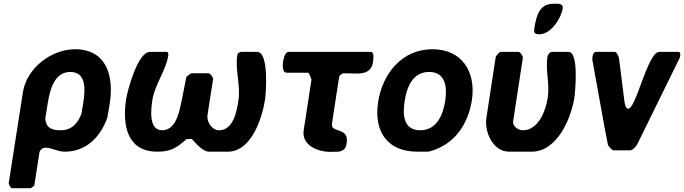

<svg xmlns="http://www.w3.org/2000/svg" viewBox="-20 -794 3613 1014"><path d="M376 -534C253 -534 121 -436 101 -307L26 173C25 179 37 200 42 200H142L161 187L188 13C190 -2 205 -14 219 -14C255 -14 282 7 322 7C433 7 510 -68 547 -173C549 -185 558 -238 560 -250C582 -394 542 -534 376 -534ZM219 -167 228 -223C239 -292 255 -414 351 -414C438 -414 430 -319 420 -253C419 -244 411 -202 410 -193C390 -141 357 -106 301 -106C253 -106 224 -118 219 -167Z M1080 -407H994C985 -407 969 -392 964 -387C959 -364 939 -256 933 -233C922 -184 902 -106 836 -106C764 -106 777 -218 785 -267C797 -346 856 -422 868 -497C869 -505 872 -520 858 -520H772C707 -520 653 -315 646 -270C625 -132 652 7 810 7C878 7 909 -9 966 -60H993C1009 -44 1049 7 1083 7H1183C1313 7 1367 -183 1380 -270C1385 -304 1401 -520 1338 -520H1252L1236 -513C1236 -513 1233 -503 1233 -500C1221 -421 1252 -345 1239 -263C1231 -211 1214 -106 1137 -106C1100 -106 1070 -150 1076 -187L1106 -380C1102 -387 1092 -407 1080 -407Z M1475 -467C1473 -454 1469 -410 1494 -410H1607C1612 -410 1625 -376 1625 -373L1584 -107C1571 -26 1660 8 1723 8C1730 8 1763 7 1770 7C1801 -1 1807 -13 1811 -40C1824 -125 1725 -90 1733 -140L1771 -387C1773 -397 1785 -405 1794 -407C1862 -408 1938 -388 1950 -467C1951 -475 1959 -520 1938 -520H1504C1483 -520 1476 -475 1475 -467Z M1977 -256C1953 -101 2025 7 2183 7H2243C2380 -27 2452 -138 2472 -264C2495 -413 2421 -534 2264 -534C2102 -534 2000 -404 1977 -256ZM2117 -260C2128 -333 2159 -414 2246 -414C2333 -414 2343 -335 2331 -260C2320 -188 2286 -106 2200 -106C2112 -106 2105 -185 2117 -260Z M2741 -106C2719 -106 2686 -126 2690 -153L2741 -487C2743 -497 2729 -520 2717 -520H2623C2618 -520 2599 -499 2598 -493L2549 -173C2537 -98 2583 7 2668 7H2788C2925 7 2997 -174 3013 -276C3018 -308 3038 -520 2983 -520H2897C2883 -520 2873 -505 2871 -493C2860 -423 2884 -352 2873 -279C2863 -214 2826 -106 2741 -106ZM2802 -645C2798 -620 2804 -613 2829 -613C2889 -613 2944 -697 2952 -750C2956 -779 2920 -774 2902 -774C2830 -774 2813 -714 2802 -645Z M3191 -27C3194 -24 3210 0 3221 0H3307C3322 0 3340 -21 3346 -33L3569 -487C3569 -487 3572 -495 3572 -497C3573 -505 3575 -520 3562 -520H3462C3399 -520 3338 -209 3295 -220C3279 -224 3277 -270 3276 -273C3272 -305 3253 -455 3249 -487C3248 -496 3236 -520 3228 -520H3128C3114 -520 3110 -501 3109 -493C3109 -491 3108 -482 3108 -480L3173 -120C3176 -106 3188 -41 3191 -27Z"/></svg>

Font: Asimov Print
Style: CIt
Weight: 500
Designer: Google
Version: Version 2.000980: 2014